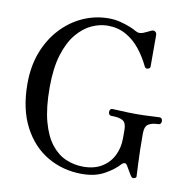

<svg xmlns="http://www.w3.org/2000/svg" viewBox="-83 -819 897 912"><g transform="rotate(10 366.0 -363.0)"><path d="M371 12Q279 12 204.5 -31.5Q130 -75 86 -159.5Q42 -244 42 -366Q42 -450 68 -518Q94 -586 140 -635.5Q186 -685 245 -711.5Q304 -738 370 -738Q399 -738 426 -731Q453 -724 474 -715.5Q495 -707 504 -701Q515 -695 523 -695Q531 -695 540 -698Q546 -700 558.5 -706Q571 -712 577 -715Q588 -720 596 -715Q604 -710 604 -698V-547Q604 -538 593 -535Q582 -532 577 -542Q556 -586 527 -622.5Q498 -659 459 -681Q420 -703 370 -703Q333 -703 294 -685.5Q255 -668 222 -628.5Q189 -589 169 -524.5Q149 -460 149 -366Q149 -268 167 -202Q185 -136 216 -96.5Q247 -57 287 -40Q327 -23 371 -23Q424 -23 460.5 -45.5Q497 -68 515.5 -105.5Q534 -143 534 -187V-229Q534 -262 517.5 -273Q501 -284 460 -284Q454 -284 450.5 -289Q447 -294 447 -300Q447 -307 450.5 -312Q454 -317 460 -317Q471 -317 504.5 -315Q538 -313 576 -313Q614 -313 644.5 -315Q675 -317 688 -317Q695 -317 698.5 -312Q702 -307 702 -300Q702 -294 698.5 -289Q695 -284 688 -284Q660 -284 641.5 -273.5Q623 -263 623 -227Q623 -142 626 -85.5Q629 -29 629 -21Q629 -14 619 -11.5Q609 -9 604 -17Q600 -22 590 -39.5Q580 -57 575 -65Q569 -75 561.5 -73.5Q554 -72 550 -68Q524 -38 479 -13Q434 12 371 12Z"/></g></svg>

Font: TsukuhouMincho
Style: Regular
Weight: 400
Designer: Iose
Foundry: Typographish
Version: Version 1.001; ttfautohint (v1.8.3)